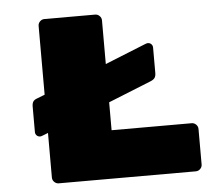

<svg xmlns="http://www.w3.org/2000/svg" viewBox="-51 -757 951 815"><g transform="rotate(-5 425.0 -350.0)"><path d="M778 -178V-27Q778 -16 770 -8Q762 0 751 0H167Q156 0 148 -8Q140 -16 140 -27V-217L117 -208Q110 -205 106 -205Q97 -205 91 -211Q85 -217 85 -226V-334Q85 -348 90 -355.5Q95 -363 107 -367L140 -380V-673Q140 -684 148 -692Q156 -700 167 -700H383Q394 -700 402 -692Q410 -684 410 -673V-487L584 -557Q592 -560 595 -560Q604 -560 610 -554Q616 -548 616 -539V-431Q616 -418 611 -410.5Q606 -403 594 -398L410 -324V-205H751Q762 -205 770 -197Q778 -189 778 -178Z"/></g></svg>

Font: Rubik Mono One
Style: Regular
Weight: 400
Designer: Hubert and Fischer with Elvire Volk Leonovitch (Cyrillic Expansion: Cyreal)
Foundry: Hubert and Fischer with Elvire Volk Leonovitch
Version: Version 2.000